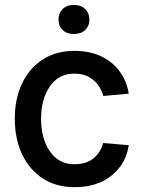

<svg xmlns="http://www.w3.org/2000/svg" viewBox="-20 -763 600 794"><path d="M512.4 -375.7 407.3 -366.1Q402 -386.7 388 -408Q373.9 -429.3 349.3 -443.9Q324.6 -458.5 287.6 -458.5Q222.3 -458.5 186.1 -405.5Q149.9 -352.6 149.9 -272.4Q149.9 -188.6 186.8 -136.2Q223.7 -83.8 287.3 -83.8Q338.1 -83.8 367.7 -109.2Q397.4 -134.6 406.6 -171.5L512.4 -162.6Q501.4 -85.9 441.9 -37.5Q382.5 11 288.4 11Q212 11 156.6 -25.2Q101.2 -61.4 71.2 -125.4Q41.2 -189.3 41.2 -272.4Q41.2 -353.7 70.8 -416.9Q100.5 -480.1 155.7 -516.3Q210.9 -552.6 287.6 -552.6Q353.3 -552.6 401.1 -528.8Q448.9 -505 476.9 -464.8Q505 -424.7 512.4 -375.7ZM221.9 -681.8Q221.9 -707.7 238.5 -725.1Q255 -742.5 285.5 -742.5Q315.7 -742.5 332.7 -725.1Q349.8 -707.7 349.8 -681.8Q349.8 -656.2 332.7 -639.4Q315.7 -622.5 285.5 -622.5Q255 -622.5 238.5 -639.4Q221.9 -656.2 221.9 -681.8Z"/></svg>

Font: Interface Medium
Style: Regular
Weight: 500
Designer: Rasmus Andersson
Foundry: rsms
Version: Version 1.8